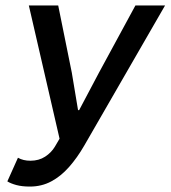

<svg xmlns="http://www.w3.org/2000/svg" viewBox="-20 -674 627 706"><path d="M90 12Q61 12 40.5 6.5Q20 1 7 -7L46 -94Q65 -83 92 -83Q123 -83 146 -98Q169 -113 182 -135L199 -164L86 -654H194L244 -407L267 -269H271L344 -407L478 -654H587L290 -139Q264 -94 234 -60Q204 -26 168.5 -7Q133 12 90 12Z"/></svg>

Font: Source Sans 3 SemiBold
Style: Italic
Weight: 600
Italic angle: -11°
Designer: Paul D. Hunt
Foundry: Adobe
Version: Version 3.046;hotconv 1.0.118;makeotfexe 2.5.65603